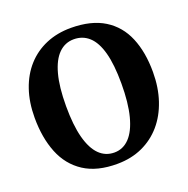

<svg xmlns="http://www.w3.org/2000/svg" viewBox="-134 -880 1001 1020"><g transform="rotate(-20 366.5 -370.0)"><path d="M361.5 11Q246 12 172.2 -36Q98.5 -84 64 -170Q29.5 -256 29.5 -369.5Q29.5 -457 53.8 -527.5Q78 -598 123.2 -648.2Q168.5 -698.5 231.8 -725.5Q295 -752.5 373 -752.5Q488.5 -752 561.5 -706.5Q634.5 -661 669 -578.2Q703.5 -495.5 703.5 -383.5Q703.5 -296 679.2 -223.8Q655 -151.5 610 -99.2Q565 -47 502 -18.2Q439 10.5 361.5 11ZM365.5 -51Q415 -51 450.8 -88.5Q486.5 -126 505.8 -200Q525 -274 525 -382.5Q525 -490.5 506.5 -558.2Q488 -626 452.5 -658.2Q417 -690.5 367 -690.5Q317.5 -690.5 281.8 -655.5Q246 -620.5 226.8 -549.5Q207.5 -478.5 207.5 -370Q207.5 -262.5 226.2 -191.8Q245 -121 280.2 -86Q315.5 -51 365.5 -51Z"/></g></svg>

Font: Merriweather 24pt ExtraBold
Style: Regular
Weight: 800
Version: Version 2.100